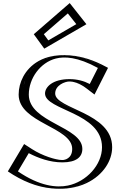

<svg xmlns="http://www.w3.org/2000/svg" viewBox="-20 -1194 766 1230"><path d="M146.5 -252C256 -175 467.5 -117 467.5 -240C467.5 -370.8 124.5 -399 124.5 -588C124.5 -765 318 -950 649.5 -762L573.5 -612C450.5 -719 308.5 -664 308.5 -595C308.5 -504.6 673.5 -481 673.5 -251C673.5 -54 393 145 52.5 -94ZM218.5 -976 274.5 -899 512.5 -1037 421.5 -1152ZM151.3 -230.7 72.6 -98.4C323.8 71 534.9 -3.4 619 -128.2C644.6 -166.2 658.5 -208.9 658.5 -251C658.5 -467.7 293.5 -478.6 293.5 -595C293.5 -649.4 355.8 -687.3 425.9 -687.1C470.3 -687 520.5 -672.1 568.5 -635.4L629.6 -755.9C386.9 -887.6 229.1 -813.2 168.1 -700.3C149.3 -665.4 139.5 -626.4 139.5 -588C139.5 -415.3 482.5 -392.5 482.5 -240C482.5 -177.4 433.6 -153.6 378.9 -153.8C308 -154 217.1 -188.3 151.3 -230.7ZM238.7 -973.7 419.5 -1130.4 490 -1041.3 278.7 -918.8ZM151.3 -230.7C217.1 -188.3 308 -154 378.9 -153.8C433.6 -153.6 482.5 -177.4 482.5 -240C482.5 -392.5 139.5 -415.3 139.5 -588C139.5 -626.4 149.3 -665.4 168.1 -700.3C229.1 -813.2 386.9 -887.6 629.6 -755.9L568.5 -635.4C520.5 -672.1 470.3 -687 425.9 -687.1C355.8 -687.3 293.5 -649.4 293.5 -595C293.5 -478.6 658.5 -467.7 658.5 -251C658.5 -208.9 644.6 -166.2 619 -128.2C534.9 -3.4 323.8 71 72.6 -98.4ZM238.7 -973.7 278.7 -918.8 490 -1041.3 419.5 -1130.4ZM146.3 -251.7 52.4 -93.9 64.2 -86C320.7 87 542 12.9 631.5 -119.8C658.6 -160 673.5 -205.6 673.5 -251C673.5 -482.9 308.5 -502.7 308.5 -595C308.5 -636.3 358.9 -672.3 425.9 -672.1C466.9 -672 513.9 -658.2 559.4 -623.5L573.8 -612.5L649.6 -762.1L636.8 -769.1C389.2 -903.4 220.5 -828.9 154.9 -707.5C134.9 -670.4 124.5 -629 124.5 -588C124.5 -397.2 467.5 -372.6 467.5 -240C467.5 -188.6 430.1 -168.6 378.9 -168.8C312.5 -169 223.2 -202.2 159.4 -243.3ZM218.5 -976 421.5 -1152 512.5 -1037 274.5 -899ZM164.2 -212.9C224.5 -181.5 299.4 -153.9 379.3 -153.8C469.6 -153.7 507.5 -188.9 507.5 -240C507.5 -384.1 164.5 -407.7 164.5 -588C164.5 -691.8 237.9 -793.5 338.1 -819.1C392.6 -833 477.2 -830.2 607.1 -758.8L555 -655.9C517.2 -675.6 474.4 -687 425.9 -687.1C317.8 -687.3 268.5 -637 268.5 -595C268.5 -486.5 633.5 -475.1 633.5 -251C633.5 -138 534.3 -29.9 414.7 -5.3C343.1 9.4 234.4 -0.5 94.8 -96.2ZM260.8 -974.9 414.5 -1108.1 468.9 -1039.3 289.5 -935.3ZM134.5 -271.3 30.2 -96.1C122.5 -33.8 215.5 3.9 312.2 13.1C490.2 30.1 604.5 -45.5 657.8 -124.5C684.3 -163.9 698.5 -207.6 698.5 -251C698.5 -475.5 333.5 -494.7 333.5 -595C333.5 -648.5 396.5 -672.2 425.6 -672.1C444.5 -672.1 486.2 -664.3 532.6 -628.8L585.5 -588.4L672 -759.3L662.5 -764.4C580.5 -808.9 504 -833.7 425.9 -839.6C257.3 -852.5 168.6 -776.7 128.9 -703.3C109.4 -667.3 99.5 -627.4 99.5 -588C99.5 -405.1 442.5 -380.7 442.5 -240C442.5 -177.1 393.6 -168.8 379.2 -168.8C337.4 -168.9 250.8 -196.4 185.9 -238.2ZM196.4 -974.8 263.6 -882.4 533.6 -1038.9 426.5 -1174.3Z"/></svg>

Font: Hussar Outliner
Style: Regular
Weight: 700
Foundry: Cannot Into Space Fonts
Version: Version 0.92